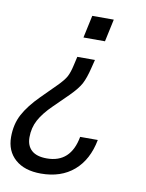

<svg xmlns="http://www.w3.org/2000/svg" viewBox="-88 -563 596 782"><g transform="rotate(10 210.0 -172.5)"><path d="M230 -507H319L299 -414H210ZM-10 36Q-10 -17 12 -58Q34 -99 79 -144L139 -204Q165 -230 174.5 -247.5Q184 -265 191 -297L199 -332H272L263 -296Q253 -255 240.5 -231Q228 -207 195 -174L136 -116Q99 -80 81.5 -47.5Q64 -15 64 24Q64 59 85 78Q106 97 148 97Q247 97 267 -13H340Q324 71 271 116.5Q218 162 135 162Q67 162 28.5 128Q-10 94 -10 36Z"/></g></svg>

Font: D-DIN
Style: DIN-Italic
Weight: 400
Italic angle: -12°
Designer: Charles Nix
Foundry: Datto Inc.
Version: Version 1.00